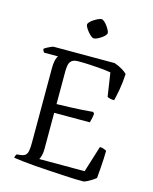

<svg xmlns="http://www.w3.org/2000/svg" viewBox="-134 -1016 877 1104"><g transform="rotate(15 304.0 -464.5)"><path d="M470 0Q450 0 417 -1Q384 -2 344.5 -4.5Q305 -7 262.5 -9.5Q220 -12 179.5 -15Q139 -18 106 -22Q73 -26 52 -29Q52 -35 55 -41.5Q58 -48 60 -51L85 -54Q102 -56 111.5 -64Q121 -72 124.5 -90Q128 -108 128 -140V-582Q128 -606 131 -621.5Q134 -637 138 -646Q142 -655 144 -657H61Q60 -660 56.5 -664.5Q53 -669 52 -677Q57 -682 68 -688Q79 -694 90.5 -699Q102 -704 107 -704H469Q493 -696 513.5 -684Q534 -672 546 -660Q543 -605 535 -562Q527 -519 521 -497Q507 -497 495.5 -500Q484 -503 480 -506L459 -646Q437 -650 405 -653Q373 -656 336.5 -658Q300 -660 265 -660Q239 -660 226.5 -650Q214 -640 210.5 -622.5Q207 -605 207 -585V-390Q252 -391 289.5 -392.5Q327 -394 360.5 -396Q394 -398 422 -401L430 -392Q428 -374 424.5 -359Q421 -344 419 -338H207V-121Q207 -99 202 -82Q197 -65 193 -59H463L512 -216Q525 -216 536.5 -211.5Q548 -207 552 -204Q552 -184 550.5 -156.5Q549 -129 547 -99Q545 -69 542 -40Q533 -32 519.5 -23.5Q506 -15 492.5 -8Q479 -1 470 0ZM315 -810Q309 -810 299 -818Q289 -826 280 -837Q271 -848 264.5 -859Q258 -870 258 -877Q258 -884 266.5 -893Q275 -902 287.5 -910Q300 -918 312 -923.5Q324 -929 332 -929Q338 -929 347.5 -921Q357 -913 365.5 -901.5Q374 -890 380 -878.5Q386 -867 386 -860Q386 -854 378 -845Q370 -836 358.5 -828.5Q347 -821 335.5 -815.5Q324 -810 315 -810Z"/></g></svg>

Font: Texturina Medium 12pt ExtraLight
Style: Regular
Weight: 250
Version: Version 1.002